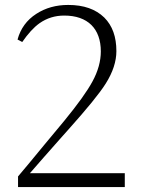

<svg xmlns="http://www.w3.org/2000/svg" viewBox="-20 -757 573 777"><path d="M485 0V-56H101C114 -71 132 -92 156 -119C211 -181 244 -219 257 -233C332 -317 383 -379 408 -419C437 -465 451 -509 451 -550C451 -608 435 -653 402 -686C367 -720 319 -737 256 -737C207 -737 164 -725 127 -701C88 -676 63 -641 51 -597L70 -587C93 -620 116 -646 140 -663C170 -684 203 -694 240 -694C335 -694 388 -641 388 -549C388 -510 377 -469 354 -427C333 -388 295 -335 240 -268C225 -250 198 -218 161 -173C114 -116 78 -72 53 -43V0Z"/></svg>

Font: AllPunType ExtraLight
Style: Regular
Weight: 280
Version: 1.0